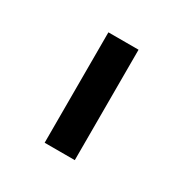

<svg xmlns="http://www.w3.org/2000/svg" viewBox="-72 -758 326 342"><g transform="rotate(30 91.0 -586.5)"><path d="M60.1 -473.1V-700.2H122.1V-473.1Z"/></g></svg>

Font: Montserrat Light
Style: Regular
Weight: 300
Designer: Julieta Ulanovsky
Foundry: Julieta Ulanovsky
Version: Version 1.000;PS 002.000;hotconv 1.0.70;makeotf.lib2.5.58329